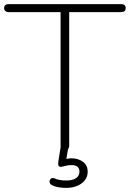

<svg xmlns="http://www.w3.org/2000/svg" viewBox="-23 -725 632 935"><path d="M293 6Q283 6 277.5 0Q272 -6 272 -16V-666H19Q9 -666 3 -671.5Q-3 -677 -3 -686Q-3 -695 3 -700Q9 -705 19 -705H567Q578 -705 583.5 -700Q589 -695 589 -686Q589 -676 583.5 -671Q578 -666 567 -666H314V-16Q314 -6 309 0Q304 6 293 6ZM298 190Q281 190 262.5 187Q244 184 230 177Q222 173 219.5 166Q217 159 219.5 152.5Q222 146 228 143Q234 140 243 144Q254 149 268.5 151.5Q283 154 302 154Q329 154 346.5 143Q364 132 364 111Q364 96 354.5 87.5Q345 79 325 79Q317 79 309 80Q301 81 290 84Q280 87 275 87.5Q270 88 265 85Q261 82 260.5 76.5Q260 71 261 62L274 -20H312L299 55L281 53Q293 50 304.5 48Q316 46 326 46Q358 46 381 63Q404 80 404 111Q404 146 374.5 168Q345 190 298 190Z"/></svg>

Font: Nunito ExtraLight ExtraLight
Style: Regular
Weight: 250
Version: Version 3.602